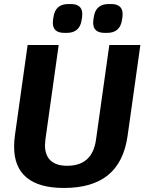

<svg xmlns="http://www.w3.org/2000/svg" viewBox="-20 -923 751 952"><path d="M50 -195Q50 -225 54 -252L117 -700H271L205 -230Q203 -212 203 -203Q203 -153 231 -127Q259 -101 313 -101Q438 -101 456 -230L522 -700H676L613 -252Q595 -120 516.5 -55.5Q438 9 297 9Q174 9 112 -42.5Q50 -94 50 -195ZM242 -810Q242 -820 243 -825L245 -838Q254 -903 319 -903H331Q388 -903 388 -853Q388 -843 387 -838L385 -825Q376 -760 311 -760H299Q242 -760 242 -810ZM442 -810Q442 -820 443 -825L445 -838Q454 -903 519 -903H531Q588 -903 588 -853Q588 -843 587 -838L585 -825Q576 -760 511 -760H499Q442 -760 442 -810Z"/></svg>

Font: Krub
Style: Bold Italic
Weight: 700
Italic angle: -8°
Designer: Ekaluck Peanpanawate
Foundry: Cadson Demak Co.,Ltd.
Version: Version 1.000; ttfautohint (v1.6)